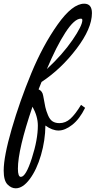

<svg xmlns="http://www.w3.org/2000/svg" viewBox="-86 -740 518 1040"><path d="M-66 184Q-66 108 -22.5 -42Q21 -192 83.5 -343Q146 -494 226 -607Q306 -720 370 -720Q412 -720 412 -669Q412 -586 328.5 -476Q245 -366 139 -296L123 -256Q144 -247 148 -221Q155 -180 159.5 -160Q164 -140 174 -116Q184 -92 199 -82.5Q214 -73 236 -73Q269 -73 295.5 -97Q322 -121 353 -172L375 -156Q345 -95 305.5 -64Q266 -33 231 -33Q197 -33 160 -60Q159 21 136 100Q113 179 75.5 229.5Q38 280 -1 280Q-25 280 -45.5 259Q-66 238 -66 184ZM27 218Q54 218 86.5 117Q119 16 119 -60Q119 -110 90 -162Q11 70 11 174Q11 218 27 218ZM168 -366Q253 -445 306.5 -523Q360 -601 360 -631Q360 -639 352 -639Q317 -639 268 -563.5Q219 -488 168 -366Z"/></svg>

Font: TypoPRO Dancing Script
Style: Bold
Weight: 700
Designer: Pablo Impallari
Foundry: Pablo Impallari. www.impallari.com Igino Marini. www.ikern.com
Version: Version 1.002